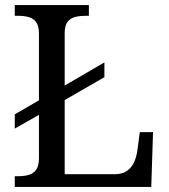

<svg xmlns="http://www.w3.org/2000/svg" viewBox="-20 -734 663 754"><path d="M38 0V-42H51Q74 -42 92.5 -47Q111 -52 122 -67.5Q133 -83 133 -114V-283L38 -229V-285L133 -340V-600Q133 -632 122 -647Q111 -662 92.5 -667Q74 -672 51 -672H38V-714H329V-672H316Q294 -672 275.5 -667.5Q257 -663 245.5 -648.5Q234 -634 234 -604V-398L390 -489V-431L234 -341V-50H431Q461 -50 479.5 -63.5Q498 -77 507 -98Q516 -119 519 -140L529 -215H581L574 0Z"/></svg>

Font: Noto Serif Armenian
Style: Regular
Weight: 400
Designer: Monotype Design Team
Foundry: Monotype Imaging Inc.
Version: Version 2.007